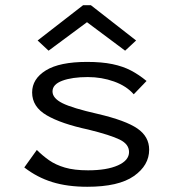

<svg xmlns="http://www.w3.org/2000/svg" viewBox="-20 -705 665 735"><path d="M314 10Q238 10 180 -8Q122 -26 73 -64L121 -131Q143 -109 168 -91.5Q193 -74 228.5 -63.5Q264 -53 317 -53Q389 -53 431.5 -72Q474 -91 474 -123Q474 -153 438.5 -170.5Q403 -188 318 -209Q215 -231 159 -263.5Q103 -296 103 -351Q103 -403 155.5 -435.5Q208 -468 313 -468Q370 -468 410.5 -459.5Q451 -451 481.5 -435Q512 -419 541 -395L492 -344Q464 -376 416.5 -393Q369 -410 316 -410Q256 -410 218.5 -396Q181 -382 181 -355Q181 -329 219 -310Q257 -291 354 -269Q461 -244 506 -213Q551 -182 551 -132Q551 -72 492.5 -31Q434 10 314 10ZM166 -511 124 -550 298 -685H328L501 -550L459 -511L313 -620Z"/></svg>

Font: Inconsolata Expanded
Style: Regular
Weight: 400
Width: 7
Monospace: yes
Designer: Raph Levien, Cyreal, Brenton Simpson
Foundry: Raph Levien, Cyreal, Google
Version: Version 3.100; ttfautohint (v1.8.4.7-5d5b)